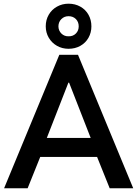

<svg xmlns="http://www.w3.org/2000/svg" viewBox="-20 -1015 741 1035"><path d="M299.8 -719.7H400.4L698.2 0H571.3L503.4 -168.9H196.8L128.9 0H2ZM226.6 -873Q226.6 -907.7 242.7 -935.5Q258.8 -963.4 287.1 -979.2Q315.4 -995.1 349.6 -995.1Q384.8 -995.1 413.1 -979.2Q441.4 -963.4 457 -935.5Q472.7 -907.7 472.7 -873Q472.7 -839.4 457 -811.5Q441.4 -783.7 413.1 -767.8Q384.8 -752 349.6 -752Q315.4 -752 287.4 -767.8Q259.3 -783.7 242.9 -811.5Q226.6 -839.4 226.6 -873ZM404.3 -873Q404.3 -897 388.9 -912.4Q373.5 -927.7 349.6 -927.7Q326.7 -927.7 311 -912.4Q295.4 -897 294.9 -873Q295.4 -849.6 311 -834.2Q326.7 -818.8 349.6 -819.3Q373.5 -818.8 388.9 -834.2Q404.3 -849.6 404.3 -873ZM468.8 -271.5 352.5 -569.3H348.6L232.4 -271.5Z"/></svg>

Font: Reddit Sans Strawberry SemiBold
Style: Regular
Weight: 600
Designer: Stephen Hutchings
Foundry: Reddit
Version: Version 1.013